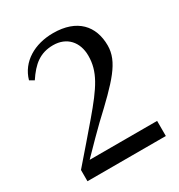

<svg xmlns="http://www.w3.org/2000/svg" viewBox="-177 -871 925 991"><g transform="rotate(-30 285.5 -375.5)"><path d="M523 -90H121C177 -148 232 -203 261 -231C425 -384 497 -458 497 -555C497 -671 427 -751 284 -751C174 -751 82 -698 55 -602L81 -587C128 -658 175 -697 253 -697C334 -697 384 -641 384 -559C384 -465 339 -397 231 -270C182 -213 120 -140 56 -67V0H523Z"/></g></svg>

Font: GenKiMin2 TW SB
Style: Regular
Weight: 600
Version: Version 2.100;PS 2.1;hotconv 16.6.51;makeotf.lib2.5.65220 DE